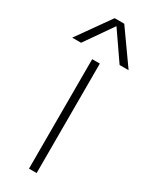

<svg xmlns="http://www.w3.org/2000/svg" viewBox="-302 -1054 880 1109"><g transform="rotate(30 138.0 -500.0)"><path d="M112 0V-730H163V0ZM-50 -780 106 -1000H170L326 -780H266L139 -964H137L9 -780Z"/></g></svg>

Font: M PLUS 2 Light
Style: Regular
Weight: 300
Designer: Coji Morishita
Foundry: UNDERFOREST DESIGN
Version: Version 1.001